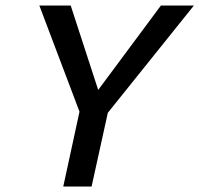

<svg xmlns="http://www.w3.org/2000/svg" viewBox="-20 -678 725 698"><path d="M685 -658 372 -268 313 0H210L269 -272L123 -658H237L337 -351L565 -658Z"/></svg>

Font: EauTestInfant Semibold
Style: Italic
Weight: 600
Italic angle: -12°
Designer: Christian Thalmann (Catharsis Fonts)
Version: Version 0.001;PS 000.001;hotconv 1.0.88;makeotf.lib2.5.64775